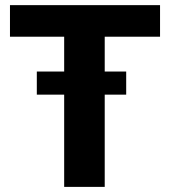

<svg xmlns="http://www.w3.org/2000/svg" viewBox="-20 -731 665 751"><path d="M473.6 -451.2V-360.8H389.6V0H231V-360.8H124V-451.2H231V-587.4H19V-710.9H606V-587.4H389.6V-451.2Z"/></svg>

Font: Vazirmatn RD ExtraBold
Style: Regular
Weight: 800
Designer: Saber Rastikerdar
Foundry: Saber Rastikerdar
Version: Version 32.102